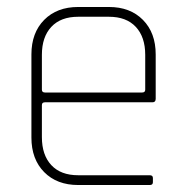

<svg xmlns="http://www.w3.org/2000/svg" viewBox="-20 -530 531 550"><path d="M409 0H204Q143 0 106.5 -37Q70 -74 70 -136V-374Q70 -436 106.5 -473Q143 -510 204 -510H292Q353 -510 389.5 -473Q426 -436 426 -374V-247Q426 -237 417 -237H109Q100 -237 100 -229V-137Q100 -86 127 -57Q154 -28 204 -28H409Q418 -28 418 -20V-8Q418 0 409 0ZM109 -265H387Q396 -265 396 -273V-373Q396 -424 369 -453Q342 -482 292 -482H204Q154 -482 127 -453Q100 -424 100 -373V-273Q100 -265 109 -265Z"/></svg>

Font: Rajdhani Light
Style: Regular
Weight: 300
Designer: Satya Rajpurohit, Jyotish Sonowal
Foundry: Indian Type Foundry
Version: Version 1.201;PS 1.0;hotconv 1.0.78;makeotf.lib2.5.61930; tt